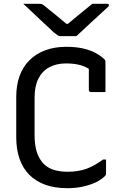

<svg xmlns="http://www.w3.org/2000/svg" viewBox="-20 -965 640 1005"><path d="M333 20Q267 20 217 2Q167 -16 133 -50.5Q99 -85 82 -134.5Q65 -184 65 -247V-457Q65 -518 82 -566Q99 -614 133 -648.5Q167 -683 216 -701.5Q265 -720 327 -720Q377 -720 416 -711Q455 -702 482.5 -686.5Q510 -671 527 -654Q529 -653 530 -650.5Q531 -648 531.5 -645.5Q532 -643 532 -641V-483H456Q451 -483 448 -486Q445 -489 445 -494V-605Q425 -617 405 -623Q371 -633 326 -633Q275 -633 238 -613Q201 -593 181 -553.5Q161 -514 161 -453V-255Q161 -207 172.5 -170Q184 -133 209 -107Q231 -85 263 -75.5Q295 -66 333 -66Q390 -66 432.5 -81.5Q475 -97 519 -130H535V-56Q535 -52 533.5 -49Q532 -46 530 -44Q511 -25 482 -11Q453 3 415 11.5Q377 20 333 20ZM380 -776H295Q288 -776 282.5 -779.5Q277 -783 261 -796Q253 -804 235 -820.5Q217 -837 194 -858.5Q171 -880 147 -903Q123 -926 102 -945Q120 -945 142 -945Q164 -945 183 -945Q194 -945 199 -943.5Q204 -942 212 -935Q228 -923 264 -893Q291 -870 328 -840H335Q371 -869 398 -892Q435 -922 463 -945H538Q543 -945 545.5 -944.5Q548 -944 549 -942.5Q550 -941 550 -938Q550 -934 546.5 -930Q543 -926 527 -912Q514 -900 494.5 -882Q475 -864 453 -844Q431 -824 412 -805.5Q393 -787 380 -776Z"/></svg>

Font: Code D OnePiece
Style: Regular
Weight: 400
Version: Version 1.085; ttfautohint (v1.8.4.7-5d5b);Nerd Fonts 3.0.2